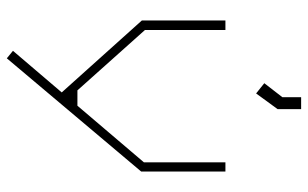

<svg xmlns="http://www.w3.org/2000/svg" viewBox="-190 -550 903 563"><g transform="rotate(90 261.5 -268.5)"><path d="M151 163 129 145 251 2 40 -233V-478H68V-242L245 -44H290L456 -239V-478H483V-231ZM224 -592 265 -645V-700H300V-631L254 -568Z"/></g></svg>

Font: Turret Road ExtraLight
Style: Regular
Weight: 275
Designer: Noponies
Foundry: Noponies
Version: Version 1.001; ttfautohint (v1.8)